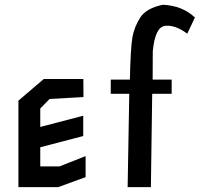

<svg xmlns="http://www.w3.org/2000/svg" viewBox="-20 -774 826 794"><path d="M146.5 -165V-85.9H226.1L334 -128.4V-41.5L220.2 0H56.2V-357.9L161.1 -447.3H324.7L325.2 -372.6L185.1 -364.7L146.5 -325.2V-249L324.2 -295.4V-211.4Z M611.3 -444.8H689.5Q689.9 -444.8 689.9 -444.3V-386.7Q689.9 -386.2 689.5 -386.2H609.4Q607.4 -255.9 604 0H507.8Q512.2 -255.9 514.6 -386.2H438.5Q438 -386.2 438 -386.7V-444.3Q438 -444.8 438.5 -444.8H517.1Q520 -574.7 527.3 -618.2Q534.7 -661.6 559.6 -700.9Q584.5 -740.2 653.8 -754.4Q734.4 -750.5 786.1 -701.7L754.4 -634.8Q703.1 -672.4 662.1 -667Q621.1 -661.6 611.8 -561.5Z"/></svg>

Font: Panteley
Style: Regular
Weight: 500
Designer: Kalashnikov Yuriy
Foundry: Øêîëà ïàâà èìåíè ñâÿòîãî àâíîàïîñòîëüíîãî Âëàäèìèà
Version: Version 1.80 April 12, 2018